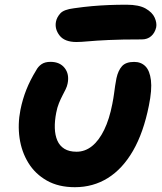

<svg xmlns="http://www.w3.org/2000/svg" viewBox="-20 -769 676 799"><path d="M291.6 10Q223.6 10 175 -17.5Q126.4 -45 98 -91.3Q69.6 -137.6 61.4 -194.7Q53.2 -251.8 65 -311.8Q74 -356.4 89.7 -395.9Q105.4 -435.4 130.4 -476.2Q138.6 -492 152.8 -501.8Q167 -511.6 190 -511.6Q229.2 -511.6 249.2 -485.9Q269.2 -460.2 261.4 -421.6Q259.2 -409.6 253.1 -397.3Q247 -385 239.6 -370.8Q232.2 -356.6 225.1 -339.1Q218 -321.6 214 -300.2Q207.2 -265.6 208.1 -236Q209 -206.4 218.6 -184.2Q228.2 -162 248 -149.8Q267.8 -137.6 298.6 -137.6Q333.8 -137.6 362.8 -160.8Q391.8 -184 413.5 -228.6Q435.2 -273.2 447.4 -336.4Q452.4 -362 454.7 -379.8Q457 -397.6 459.2 -412.4Q461.4 -427.2 464.6 -443.4Q471.6 -475.6 487.6 -493.5Q503.6 -511.4 538.4 -511.4Q567 -511.4 585.1 -493.2Q603.2 -475 608.1 -435.2Q613 -395.4 599.6 -329.6Q577.2 -217.2 533.6 -141.7Q490 -66.2 428.8 -28.1Q367.6 10 291.6 10ZM298 -594.2Q248.8 -594.2 227.8 -621.4Q206.8 -648.6 213 -679.2Q216.4 -696.8 230.9 -713.1Q245.4 -729.4 287.6 -734.6Q329.2 -740.6 364 -743.6Q398.8 -746.6 433 -748Q467.2 -749.4 506.6 -749.4Q558.4 -749.4 586.2 -733.4Q614 -717.4 623.7 -695.5Q633.4 -673.6 630 -655.4Q624.6 -632.2 609.1 -618.6Q593.6 -605 570.4 -605Q485.4 -605 432.1 -602.5Q378.8 -600 347.8 -597.1Q316.8 -594.2 298 -594.2Z"/></svg>

Font: Shantell Sans Light
Style: Italic
Weight: 300
Italic angle: -11°
Designer: Stephen Nixon, Anya Danilova, Shantell Martin
Foundry: Arrow Type
Version: Version 1.008;[ac192a2d6]